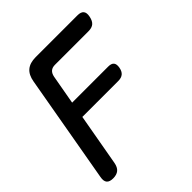

<svg xmlns="http://www.w3.org/2000/svg" viewBox="-199 -864 997 997"><g transform="rotate(-45 300.0 -365.0)"><path d="M188 -429H453Q476 -429 485 -418Q494 -407 490 -384Q486 -361 473 -350Q460 -339 437 -339H173L122 -52Q117 -25 102 -12.5Q87 0 61 0Q35 0 24.5 -12.5Q14 -25 19 -52L124 -648Q131 -690 155 -710Q179 -730 221 -730H528Q553 -730 563 -718Q573 -706 568 -681Q563 -655 549.5 -643Q536 -631 510 -631H264Q244 -631 232.5 -621Q221 -611 217 -591Z"/></g></svg>

Font: Maple Mono NL Medium
Style: Italic
Weight: 500
Italic angle: -10°
Monospace: yes
Designer: subframe7536
Version: Version 7.000